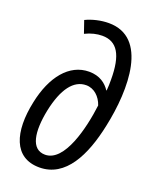

<svg xmlns="http://www.w3.org/2000/svg" viewBox="-145 -848 742 938"><g transform="rotate(20 225.5 -379.5)"><path d="M177 10C313 10 381 -130 415 -292C460 -500 458 -769 256 -769C216 -769 172 -759 137 -742L159 -678C189 -693 220 -700 247 -700C325 -700 360 -641 360 -513C360 -497 360 -474 358 -456H356C336 -486 303 -513 247 -513C144 -513 70 -420 41 -279C6 -115 43 10 177 10ZM182 -58C108 -58 95 -147 119 -265C144 -384 191 -446 256 -446C297 -446 330 -415 344 -373C329 -251 283 -58 182 -58Z"/></g></svg>

Font: Noto Sans Condensed
Style: Italic
Weight: 400
Width: 3
Italic angle: -12°
Designer: Monotype Design Team
Foundry: Monotype Imaging Inc.
Version: Version 2.013